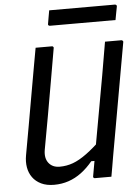

<svg xmlns="http://www.w3.org/2000/svg" viewBox="-60 -933 722 995"><g transform="rotate(-5 301.0 -435.5)"><path d="M480 0Q466 0 451.5 0Q437 0 423 0Q409 0 395 0Q393 0 391 -0.5Q389 -1 388 -2Q387 -3 386.5 -4.5Q386 -6 385.5 -7.5Q385 -9 386 -11Q401 -97 416.5 -183Q432 -269 447.5 -355.5Q463 -442 478.5 -528Q494 -614 508 -700Q523 -700 537 -700Q551 -700 565 -700Q579 -700 593 -700Q596 -700 598 -698.5Q600 -697 601.5 -694.5Q603 -692 602 -689Q589 -616 576 -543Q563 -470 550 -396.5Q537 -323 524 -250Q511 -177 498 -104Q494 -77 489 -51Q484 -25 480 0ZM181 16Q142 16 114 2.5Q86 -11 69.5 -34Q53 -57 48 -86.5Q43 -116 49 -149Q63 -224 76 -299.5Q89 -375 102.5 -450Q116 -525 129 -600Q133 -625 138 -650Q143 -675 147 -700Q169 -700 189.5 -700Q210 -700 232 -700Q235 -700 237 -698.5Q239 -697 240 -694.5Q241 -692 240 -689Q225 -603 210 -516Q195 -429 179.5 -342Q164 -255 148 -168Q141 -125 161 -100Q181 -75 218 -75Q254 -75 287 -87Q320 -99 359 -127.5Q398 -156 449 -205L424 -89H383Q355 -55 323.5 -31.5Q292 -8 256.5 4Q221 16 181 16ZM234 -887H575Q580 -887 583 -884Q586 -881 585 -876Q582 -859 578.5 -842Q575 -825 572 -807H231Q228 -807 225.5 -808.5Q223 -810 222 -812.5Q221 -815 222 -818Q225 -836 228 -853Q231 -870 234 -887Z"/></g></svg>

Font: Rec Mono Linear
Style: Italic
Weight: 400
Italic angle: -10°
Monospace: yes
Version: Version 1.085; ttfautohint (v1.8.4.7-5d5b)